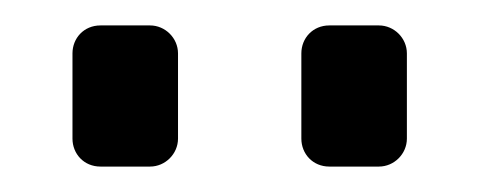

<svg xmlns="http://www.w3.org/2000/svg" viewBox="-20 -699 376 151"><path d="M239 -568H278C290 -568 300 -578 300 -590V-657C300 -669 290 -679 278 -679H239C226 -679 217 -669 217 -657V-590C217 -578 226 -568 239 -568ZM59 -568H98C110 -568 120 -578 120 -590V-657C120 -669 110 -679 98 -679H59C46 -679 37 -669 37 -657V-590C37 -578 46 -568 59 -568Z"/></svg>

Font: DIN Rundschrift
Style: Eng
Weight: 400
Width: 3
Version: Version 1.027